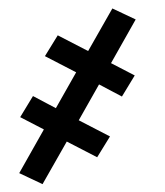

<svg xmlns="http://www.w3.org/2000/svg" viewBox="-73 -514 622 724"><g transform="rotate(-5 237.5 -152.5)"><path d="M59 166 -25 117 82 -39 -3 -93 52 -168 134 -115 222 -243 110 -314 165 -388 274 -319 379 -471 463 -422 356 -266 441 -212 386 -137 304 -190 216 -62 328 9 273 83 164 14Z"/></g></svg>

Font: Iosevka SS18
Style: Bold Italic
Weight: 700
Italic angle: -9°
Monospace: yes
Designer: Belleve Invis
Foundry: Belleve Invis
Version: Version 25.1.1; ttfautohint (v1.8.4)